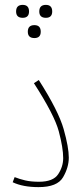

<svg xmlns="http://www.w3.org/2000/svg" viewBox="-20 -762 325 787"><path d="M99 -715Q99 -742 73 -742Q46 -742 46 -715Q46 -689 73 -689Q99 -689 99 -715ZM194 -715Q194 -742 168 -742Q141 -742 141 -715Q141 -689 168 -689Q194 -689 194 -715ZM147 -632Q147 -659 121 -659Q94 -659 94 -632Q94 -606 121 -606Q147 -606 147 -632ZM138 5Q215 5 238.5 -35.5Q262 -76 262 -116Q262 -158 241 -232.5Q220 -307 139 -434L119 -421Q203 -291 221 -223.5Q239 -156 239 -114Q239 -79 218.5 -48Q198 -17 140 -17Q107 -17 83.5 -22.5Q60 -28 40 -36L32 -15Q74 5 138 5Z"/></svg>

Font: Noto Sans Arabic Condensed Thin
Style: Regular
Weight: 250
Width: 3
Designer: Nadine Chahine
Foundry: Monotype Imaging Inc.
Version: 1.001